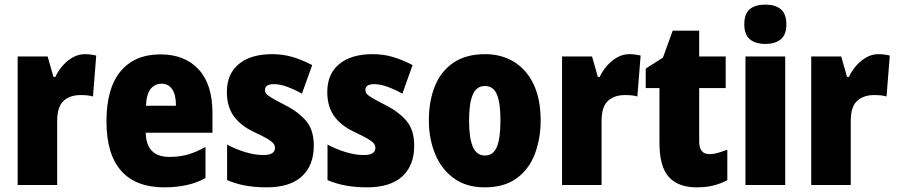

<svg xmlns="http://www.w3.org/2000/svg" viewBox="-20 -796 3857 826"><path d="M345 -563Q369 -563 394 -557L380 -381Q370 -384 357.5 -385.5Q345 -387 326 -387Q281 -387 253.5 -362Q226 -337 226 -276V0H56V-553H185L210 -465H218Q229 -489 248 -511.5Q267 -534 292 -548.5Q317 -563 345 -563Z M670 -562Q775 -562 834.5 -497.5Q894 -433 894 -310V-225H607Q609 -121 709 -121Q752 -121 787.5 -131Q823 -141 864 -164V-30Q793 10 686 10Q564 10 501 -61.5Q438 -133 438 -274Q438 -416 498.5 -489Q559 -562 670 -562ZM675 -436Q647 -436 628.5 -414Q610 -392 608 -341H737Q737 -389 720.5 -412.5Q704 -436 675 -436Z M1330 -170Q1330 -84 1278.5 -37Q1227 10 1127 10Q1081 10 1039.5 3Q998 -4 957 -21V-174Q994 -154 1035.5 -141.5Q1077 -129 1113 -129Q1163 -129 1163 -160Q1163 -170 1156.5 -178.5Q1150 -187 1130 -199Q1110 -211 1069 -230Q1013 -257 984.5 -298Q956 -339 956 -400Q956 -478 1007.5 -520.5Q1059 -563 1151 -563Q1197 -563 1238 -551Q1279 -539 1323 -516L1279 -393Q1249 -410 1217 -422Q1185 -434 1158 -434Q1120 -434 1120 -409Q1120 -399 1126 -392Q1132 -385 1150.5 -374Q1169 -363 1208 -343Q1265 -314 1297.5 -275Q1330 -236 1330 -170Z M1762 -170Q1762 -84 1710.5 -37Q1659 10 1559 10Q1513 10 1471.5 3Q1430 -4 1389 -21V-174Q1426 -154 1467.5 -141.5Q1509 -129 1545 -129Q1595 -129 1595 -160Q1595 -170 1588.5 -178.5Q1582 -187 1562 -199Q1542 -211 1501 -230Q1445 -257 1416.5 -298Q1388 -339 1388 -400Q1388 -478 1439.5 -520.5Q1491 -563 1583 -563Q1629 -563 1670 -551Q1711 -539 1755 -516L1711 -393Q1681 -410 1649 -422Q1617 -434 1590 -434Q1552 -434 1552 -409Q1552 -399 1558 -392Q1564 -385 1582.5 -374Q1601 -363 1640 -343Q1697 -314 1729.5 -275Q1762 -236 1762 -170Z M2306 -278Q2306 -201 2281.5 -135Q2257 -69 2203.5 -29.5Q2150 10 2065 10Q1986 10 1932.5 -29Q1879 -68 1852 -133.5Q1825 -199 1825 -278Q1825 -361 1851 -425.5Q1877 -490 1931 -526.5Q1985 -563 2067 -563Q2138 -563 2192 -529.5Q2246 -496 2276 -432.5Q2306 -369 2306 -278ZM1998 -277Q1998 -203 2014 -165Q2030 -127 2066 -127Q2103 -127 2118 -165Q2133 -203 2133 -278Q2133 -352 2118 -389Q2103 -426 2066 -426Q2030 -426 2014 -389Q1998 -352 1998 -277Z M2687 -563Q2711 -563 2736 -557L2722 -381Q2712 -384 2699.5 -385.5Q2687 -387 2668 -387Q2623 -387 2595.5 -362Q2568 -337 2568 -276V0H2398V-553H2527L2552 -465H2560Q2571 -489 2590 -511.5Q2609 -534 2634 -548.5Q2659 -563 2687 -563Z M3032 -133Q3050 -133 3069 -138.5Q3088 -144 3109 -152V-21Q3081 -6 3049.5 2Q3018 10 2978 10Q2897 10 2857 -35Q2817 -80 2817 -182V-417H2758V-501L2832 -548L2874 -664H2988V-553H3102V-417H2988V-187Q2988 -133 3032 -133Z M3272 -776Q3316 -776 3339.5 -756Q3363 -736 3363 -691Q3363 -647 3339 -627Q3315 -607 3272 -607Q3230 -607 3206 -627Q3182 -647 3182 -691Q3182 -736 3205 -756Q3228 -776 3272 -776ZM3358 -553V0H3187V-553Z M3759 -563Q3783 -563 3808 -557L3794 -381Q3784 -384 3771.5 -385.5Q3759 -387 3740 -387Q3695 -387 3667.5 -362Q3640 -337 3640 -276V0H3470V-553H3599L3624 -465H3632Q3643 -489 3662 -511.5Q3681 -534 3706 -548.5Q3731 -563 3759 -563Z"/></svg>

Font: Noto Sans Ethiopic Condensed Black
Style: Regular
Weight: 900
Width: 3
Designer: Monotype Design Team
Foundry: Monotype Imaging Inc.
Version: Version 2.102; ttfautohint (v1.8.4.7-5d5b)